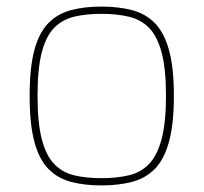

<svg xmlns="http://www.w3.org/2000/svg" viewBox="-20 -557 618 583"><path d="M288 6Q237 6 196.5 -4.5Q156 -15 127.5 -43.5Q99 -72 84.5 -126Q70 -180 70 -266Q70 -352 84.5 -405.5Q99 -459 127.5 -487.5Q156 -516 196.5 -526.5Q237 -537 288 -537Q339 -537 380 -526.5Q421 -516 449.5 -487.5Q478 -459 493 -405.5Q508 -352 508 -266Q508 -180 493 -126Q478 -72 449.5 -43.5Q421 -15 380 -4.5Q339 6 288 6ZM288 -16Q334 -16 370.5 -24.5Q407 -33 432 -58.5Q457 -84 470.5 -134Q484 -184 484 -266Q484 -349 470.5 -398.5Q457 -448 432 -473Q407 -498 370.5 -506.5Q334 -515 288 -515Q242 -515 206 -506.5Q170 -498 145 -473Q120 -448 107 -398.5Q94 -349 94 -266Q94 -184 107 -134Q120 -84 145 -58.5Q170 -33 206 -24.5Q242 -16 288 -16Z"/></svg>

Font: Exo Thin Thin
Style: Regular
Weight: 250
Version: Version 2.000